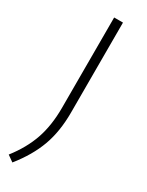

<svg xmlns="http://www.w3.org/2000/svg" viewBox="-214 -574 643 839"><g transform="rotate(30 107.0 -154.5)"><path d="M21 230.5 -10 208.5Q42 142 65.8 73Q89.5 4 89.5 -83.5V-540.5H134V-86.5Q134 9 107 83Q80 157 21 230.5Z"/></g></svg>

Font: Encode Sans Semi Expanded ExtraLight
Style: Regular
Weight: 200
Width: 6
Designer: Multiple Designers
Foundry: Impallari Type
Version: Version 3.000; ttfautohint (v1.8.3) -l 8 -r 50 -G 200 -x 14 